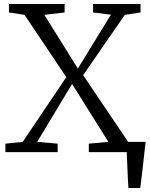

<svg xmlns="http://www.w3.org/2000/svg" viewBox="-20 -763 751 963"><path d="M624 180Q622.5 157.5 621.5 135Q620.5 112.5 619.5 90Q618.5 67.5 617.5 45Q616.5 22.5 615.5 0L566 -51.5H710.5Q708 -28.5 705.2 -5.5Q702.5 17.5 700 40.8Q697.5 64 694.8 87.2Q692 110.5 689.2 133.8Q686.5 157 683.5 180ZM94 -51.5 312.5 -376 103 -688.5 25 -700.5V-743H304V-700.5L202.5 -688.5L370.5 -419L536.5 -689.5L446.5 -700.5V-743H685V-700.5L606 -688.5L397 -386L622.5 -51.5L704 -42.5V0H425.5V-42.5L523.5 -51.5L341.5 -342L166.5 -51.5L269 -42.5L269.5 0H7V-42.5Z"/></svg>

Font: Merriweather 20pt Light
Style: Regular
Weight: 300
Version: Version 2.100